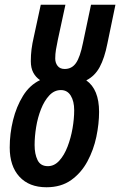

<svg xmlns="http://www.w3.org/2000/svg" viewBox="-20 -780 507 810"><path d="M176 10Q103 10 62 -34.5Q21 -79 21 -158Q21 -216 35 -273Q49 -330 77 -375.5Q105 -421 149 -442Q131 -454 120.5 -473.5Q110 -493 110 -522Q110 -548 113 -572Q116 -596 123 -626L152 -760H256L224 -612Q219 -588 216 -570Q213 -552 213 -533Q213 -515 223 -502Q233 -489 253 -489Q283 -489 300.5 -514Q318 -539 330 -599L364 -760H467L433 -596Q421 -535 400.5 -497Q380 -459 344 -441Q398 -403 398 -308Q398 -258 386.5 -203Q375 -148 349 -99.5Q323 -51 280.5 -20.5Q238 10 176 10ZM182 -79Q209 -79 230 -102Q251 -125 265 -161.5Q279 -198 286 -238.5Q293 -279 293 -315Q293 -353 278.5 -376.5Q264 -400 237 -400Q209 -400 188 -377.5Q167 -355 153 -319.5Q139 -284 132.5 -244Q126 -204 126 -168Q126 -130 138.5 -104.5Q151 -79 182 -79Z"/></svg>

Font: Noto Sans ExtraCondensed SemiBold
Style: Italic
Weight: 600
Width: 2
Italic angle: -12°
Designer: Monotype Design Team
Foundry: Monotype Imaging Inc.
Version: Version 2.013; ttfautohint (v1.8.4.7-5d5b)